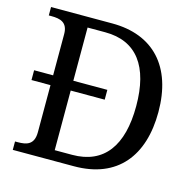

<svg xmlns="http://www.w3.org/2000/svg" viewBox="-105 -820 936 927"><g transform="rotate(15 363.5 -357.0)"><path d="M38 0H344C561 0 670 -139 670 -358C670 -585 550 -714 344 -714H38V-672H51C95 -672 133 -663 133 -604V-398H38V-349H133V-114C133 -51 96 -42 51 -42H38ZM321 -51H234V-349H404V-398H234V-664H322C480 -664 559 -556 559 -358C559 -160 480 -51 321 -51Z"/></g></svg>

Font: Noto Fangsong KSS Vertical
Style: Regular
Weight: 400
Designer: LIU Zhao, ZHANG Congyu, Kushim JIANG
Foundry: Guyu Beijing Co. Ltd.
Version: Version 1.000;November 16, 2022;FontCreator 11.5.0.2427 64-b